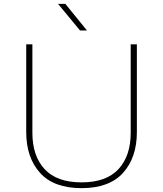

<svg xmlns="http://www.w3.org/2000/svg" viewBox="-20 -960 846 996"><path d="M395 -802 281 -940H319L431 -802ZM116 -275V-730H148V-271Q148 -151 211.5 -82.5Q275 -14 403 -14Q531 -14 594.5 -82.5Q658 -151 658 -271V-730H690V-275Q690 -143 618.5 -63.5Q547 16 403 16Q259 16 187.5 -63.5Q116 -143 116 -275Z"/></svg>

Font: Sora Thin
Style: Regular
Weight: 32
Designer: Jonathan Barnbrook, Julián Moncada
Foundry: Barnbrook Fonts
Version: Version 2.000